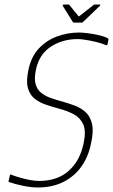

<svg xmlns="http://www.w3.org/2000/svg" viewBox="-20 -821 500 850"><path d="M18 -20 24 -46Q25 -50 27.5 -48.5Q30 -47 31 -47Q50 -40 71 -34Q92 -28 113.5 -24Q135 -20 153 -20Q234 -20 284 -64.5Q334 -109 350 -186Q362 -242 348 -271.5Q334 -301 305 -316Q276 -331 241 -340Q212 -348 183.5 -357.5Q155 -367 133.5 -384Q112 -401 103.5 -431.5Q95 -462 106 -512Q118 -570 151.5 -606Q185 -642 232 -659.5Q279 -677 331 -677Q342 -677 364.5 -674.5Q387 -672 412.5 -666.5Q438 -661 455 -653Q457 -652 459 -650Q461 -648 460 -645L456 -625Q455 -619 447 -622Q431 -629 406.5 -635Q382 -641 359.5 -644.5Q337 -648 325 -648Q256 -648 204.5 -614Q153 -580 139 -512Q131 -473 137.5 -449Q144 -425 162 -410.5Q180 -396 204 -387.5Q228 -379 254 -372Q283 -364 311 -353.5Q339 -343 359.5 -324Q380 -305 387.5 -272Q395 -239 383 -186Q371 -126 339.5 -82.5Q308 -39 259.5 -15Q211 9 147 9Q120 9 84.5 2Q49 -5 20 -15Q19 -15 18 -16.5Q17 -18 18 -20ZM307 -721Q304 -721 302 -724L258 -795Q257 -797 258.5 -799Q260 -801 263 -801H283Q287 -801 288 -798L326 -751Q328 -746 333 -751L393 -798Q395 -801 400 -801H421Q424 -801 424 -799Q424 -797 422 -795L348 -724Q347 -721 341 -721Z"/></svg>

Font: Glory Thin Thin
Style: Italic
Weight: 250
Italic angle: -12°
Version: Version 1.011